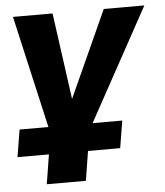

<svg xmlns="http://www.w3.org/2000/svg" viewBox="-52 -548 663 773"><g transform="rotate(-5 279.0 -161.5)"><path d="M106 180 125 61H-2L16 -49H165L138 -25L29 -503H189L237 -155H238L396 -503H560L298 -25L280 -49H431L413 61H283L264 180Z"/></g></svg>

Font: Nunito Sans 7pt SemiCondensed ExtraBold
Style: Italic
Weight: 800
Width: 4
Italic angle: -9°
Designer: Vernon Adams
Foundry: Vernon Adams
Version: Version 3.101;gftools[0.9.27]